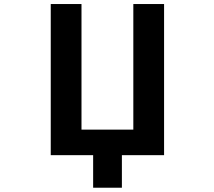

<svg xmlns="http://www.w3.org/2000/svg" viewBox="-20 -752 1040 933"><path d="M777.3 -732.4V2H572.3V160.2H432.6V2H226.6V-732.4H376V-122.1H627.9V-732.4Z"/></svg>

Font: GenEi Gothic M Regular
Style: Bold
Weight: 700
Designer: o_tamon (Modified); [Source Han Sans]
Ryoko NISHIZUKA  (kana & ideographs); Paul D. Hunt (Latin, Greek & Cyrillic); Wenl
Version: Version 1.1a;Original Version 1.004